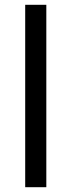

<svg xmlns="http://www.w3.org/2000/svg" viewBox="-20 -780 298 800"><path d="M173 0V-760H85V0Z"/></svg>

Font: Noto Sans Arabic UI
Style: Regular
Weight: 400
Designer: Monotype Design Team, Nadine Chahine and Nizar Qandah
Foundry: Monotype Imaging Inc.
Version: Version 2.010